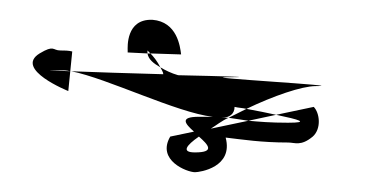

<svg xmlns="http://www.w3.org/2000/svg" viewBox="-20 -384 376 194"><path d="M52 -312C88 -305 159 -270 195 -266H181C161 -266 167 -259 176 -251L152 -246C138 -222 169 -210 177 -210C182 -210 216 -215 208 -245C225 -243 244 -240 271 -240C278 -240 284 -236 296 -246C305 -254 303 -270 297 -276L259 -268C283 -263 293 -260 271 -260C253 -260 242 -261 231 -262L193 -254C198 -257 204 -262 211 -265H204C212 -265 217 -269 217 -276C221 -275 225 -275 229 -274C256 -287 285 -297 299 -297C337 -297 173 -306 211 -306C240 -306 206 -307 160 -308C153 -310 147 -313 142 -316C143 -314 145 -311 145 -309C111 -310 75 -311 52 -312ZM109 -331 129 -330V-333L132 -330L163 -329C162 -337 159 -362 134 -364C107 -365 109 -336 109 -333ZM20 -330C-6 -314 49 -292 49 -292L51 -312C30 -313 22 -313 41 -313C44 -313 47 -313 51 -312L53 -332C49 -333 45 -333 41 -333C33 -333 35 -339 20 -330ZM51 -312H52ZM129 -330C130 -324 135 -320 142 -316C139 -322 135 -327 132 -330ZM211 -265C218 -264 224 -263 231 -262L259 -268C250 -270 240 -272 229 -274ZM177 -230C163 -230 168 -237 181 -246C190 -238 198 -230 177 -230Z"/></svg>

Font: CiSf CamouflageKit II
Style: Outline
Weight: 400
Version: Version 1